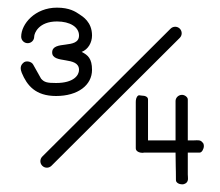

<svg xmlns="http://www.w3.org/2000/svg" viewBox="-20 -482 574 502"><path d="M456 -234C446 -234 439 -226 439 -218V-215V-115H367V-222C367 -229 359 -232 351 -232C347 -232 344 -234 341 -232C336 -228 335 -221 335 -215V-94C335 -85 348 -81 357 -83H439C439 -46 440 -48 440 -11C440 -4 449 0 456 0C460 0 463 -1 466 -3C474 -9 471 -18 471 -26V-83H502C508 -83 513 -93 513 -100C513 -104 512 -108 509 -110C504 -117 495 -115 488 -115H471V-222C471 -228 463 -234 456 -234ZM35.4 -386.1C35.4 -376.8 43 -369.1 52.4 -369.1C61.8 -369.1 69.4 -376.7 69.4 -386.1C69.4 -395.3 81.3 -425.9 128.9 -425.9C163 -425.9 186.6 -411.3 186.6 -389.2C186.6 -351.7 116.4 -378.1 116.4 -344.8C116.4 -313.9 186.6 -336.2 186.6 -299.3C186.6 -285.5 173.1 -265 126.6 -265C103.5 -265 95.7 -266.7 87.3 -276.5L66.7 -313.2C62.2 -321.7 47 -324.4 40.7 -317.5C32.2 -310.2 33.2 -300.7 36.9 -291.6C50.5 -258.7 72.8 -231 126.6 -231C183.9 -231 220.6 -259.6 220.6 -299.3C220.6 -329 209.7 -338 193.6 -346.3C210.7 -353 220.6 -370.8 220.6 -389.2C220.6 -424.6 196.1 -438.9 187.6 -444.6C177.5 -451.5 161.6 -462 128.9 -462C71.5 -462 35.4 -419.3 35.4 -386.1ZM114.5 -48.5 450 -383C456.7 -389.6 456.7 -400.4 450.1 -407.1C443.5 -413.7 432.7 -413.7 426 -407.1L90.5 -72.6C83.9 -66 83.9 -55.2 90.5 -48.6C97.1 -41.9 107.9 -41.9 114.5 -48.5Z"/></svg>

Font: LetsTrace
Style: basic
Weight: 500
Version: Version 002.000